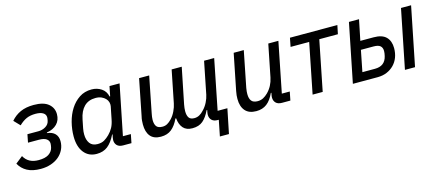

<svg xmlns="http://www.w3.org/2000/svg" viewBox="-51 -1013 3727 1635"><g transform="rotate(-15 1812.0 -195.0)"><path d="M189 12Q116 12 69.5 -13.5Q23 -39 -2 -85L61 -135Q99 -65 190 -65Q249 -65 280 -86Q311 -107 319 -140Q321 -149 322.5 -159Q324 -169 324 -175Q324 -201 302.5 -216.5Q281 -232 236 -232H140L154 -303H251Q286 -303 315 -320.5Q344 -338 350 -369Q354 -388 354 -398Q354 -424 331 -438.5Q308 -453 265 -453Q218 -453 184.5 -438Q151 -423 118 -391L67 -444Q103 -486 152 -508Q201 -530 269 -530Q356 -530 398.5 -494.5Q441 -459 441 -403Q441 -350 408 -316.5Q375 -283 318 -274L317 -269Q363 -264 387 -239Q411 -214 411 -173Q411 -133 394.5 -99Q378 -65 349 -40.5Q320 -16 279 -2Q238 12 189 12Z M917 0Q882 0 864 -18Q846 -36 846 -65Q846 -75 849 -90L854 -114H850Q818 -49 779 -18.5Q740 12 682 12Q611 12 570 -40Q529 -92 529 -182Q529 -244 545 -306.5Q561 -369 592.5 -418.5Q624 -468 670.5 -499Q717 -530 779 -530Q827 -530 865 -505Q903 -480 913 -432H918L935 -518H1024L935 -76H1005L990 0ZM711 -67Q746 -67 770 -81Q794 -95 816 -117Q840 -141 855.5 -169.5Q871 -198 879 -240L901 -350Q904 -367 899 -385Q894 -403 880 -417.5Q866 -432 844.5 -441.5Q823 -451 793 -451Q731 -451 692.5 -413Q654 -375 640 -303L625 -228Q622 -213 621 -200.5Q620 -188 620 -176Q620 -128 642 -97.5Q664 -67 711 -67Z M1760 0H1750Q1716 0 1698 -18Q1680 -36 1680 -66Q1680 -71 1681 -78.5Q1682 -86 1684 -95L1686 -106H1681Q1653 -47 1618 -17.5Q1583 12 1526 12Q1472 12 1444.5 -19.5Q1417 -51 1412 -106H1406Q1379 -48 1342 -18Q1305 12 1248 12Q1185 12 1155 -25Q1125 -62 1125 -128Q1125 -145 1126.5 -162.5Q1128 -180 1133 -200L1196 -518H1285L1222 -200Q1219 -185 1217 -171Q1215 -157 1215 -144Q1215 -106 1230 -86.5Q1245 -67 1283 -67Q1306 -67 1325 -77.5Q1344 -88 1364 -109Q1387 -133 1403.5 -167.5Q1420 -202 1426 -233L1483 -518H1572L1508 -201Q1505 -186 1503.5 -171Q1502 -156 1502 -144Q1502 -107 1515.5 -87Q1529 -67 1563 -67Q1588 -67 1608.5 -78.5Q1629 -90 1646 -109Q1672 -135 1689 -169Q1706 -203 1712 -233L1769 -518H1858L1770 -76H1856L1812 140H1732Z M2119 -518 2056 -201Q2053 -186 2052 -171.5Q2051 -157 2051 -148Q2051 -108 2067.5 -87.5Q2084 -67 2122 -67Q2149 -67 2171 -78.5Q2193 -90 2213 -110Q2263 -160 2278 -233L2335 -518H2424L2336 -76H2406L2391 0H2317Q2282 0 2264 -18Q2246 -36 2246 -66Q2246 -71 2247 -79Q2248 -87 2250 -95L2252 -106H2247Q2220 -46 2182 -17Q2144 12 2089 12Q2024 12 1991.5 -25.5Q1959 -63 1959 -130Q1959 -145 1960.5 -162Q1962 -179 1966 -198L2030 -518Z M2675 -441H2511L2526 -518H2944L2928 -441H2764L2676 0H2587Z M3046 -518H3135L3098 -337H3215Q3290 -337 3325 -301.5Q3360 -266 3360 -203Q3360 -159 3346 -122Q3332 -85 3305.5 -58Q3279 -31 3242.5 -15.5Q3206 0 3161 0H2942ZM3157 -75Q3246 -75 3265 -158Q3271 -183 3271 -202Q3271 -231 3253.5 -246.5Q3236 -262 3194 -262H3083L3046 -75ZM3505 -518H3594L3490 0H3401Z"/></g></svg>

Font: IBM Plex Sans Text
Style: Italic
Weight: 450
Italic angle: -11°
Designer: Mike Abbink, Paul van der Laan, Pieter van Rosmalen
Foundry: Bold Monday
Version: Version 3.005